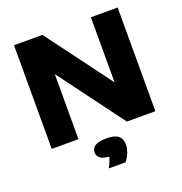

<svg xmlns="http://www.w3.org/2000/svg" viewBox="-169 -887 1223 1288"><g transform="rotate(-20 442.5 -243.0)"><path d="M72.5 0V-740H275.5L621.5 -275.5V-740H812.5V0H609L263.5 -464.5V0ZM387.5 254Q411 211 417 180.5Q371.5 177 353 161Q334.5 145 334.5 120.5Q334.5 91.5 360 75.2Q385.5 59 442 59Q499.5 59 525 80.2Q550.5 101.5 550.5 140Q550.5 168.5 538.8 199.8Q527 231 507 254Z"/></g></svg>

Font: Encode Sans Expanded ExtraBold
Style: Regular
Weight: 800
Width: 7
Designer: Multiple Designers
Foundry: Impallari Type
Version: Version 3.000; ttfautohint (v1.8.3) -l 8 -r 50 -G 200 -x 14 